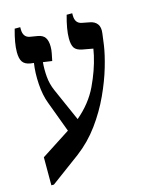

<svg xmlns="http://www.w3.org/2000/svg" viewBox="-111 -717 672 867"><g transform="rotate(-15 225.0 -284.0)"><path d="M20 79V-52L156 -140L102 -285Q87 -324 83.5 -377Q80 -430 87 -475L71 -477Q46 -481 35.5 -496Q25 -511 25 -542Q25 -563 29.5 -589Q34 -615 43 -647H69V-637Q69 -600 99 -594L135 -588Q159 -584 169 -569Q179 -554 179 -527Q179 -511 176 -496.5Q173 -482 169 -462L127 -468Q124 -434 127 -399.5Q130 -365 144 -333L212 -179Q277 -234 309.5 -302.5Q342 -371 357 -437L363 -468L314 -477Q287 -482 277.5 -496.5Q268 -511 268 -541Q268 -583 286 -647H312V-637Q312 -600 342 -594L378 -587Q401 -583 412.5 -567.5Q424 -552 420 -524L413 -471Q407 -429 390 -371Q373 -313 343.5 -249Q314 -185 271 -126Q228 -67 170 -23L32 79Z"/></g></svg>

Font: Noto Serif Hebrew Condensed SemiBold
Style: Regular
Weight: 600
Width: 3
Designer: Monotype Design Team
Foundry: Monotype Imaging Inc.
Version: Version 2.004; ttfautohint (v1.8.4.7-5d5b)